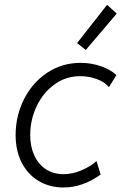

<svg xmlns="http://www.w3.org/2000/svg" viewBox="-20 -790 524 816"><path d="M46.4 -215.8Q46.4 -297.4 81.8 -367.9Q117.2 -438.5 180.4 -480.7Q243.7 -522.9 322.8 -522.9Q368.2 -522.9 409.7 -508.3Q451.2 -493.7 474.6 -470.7L442.9 -419.4Q426.8 -440.4 392.8 -453.4Q358.9 -466.3 320.8 -466.3Q259.8 -466.3 211.2 -430.9Q162.6 -395.5 135.5 -337.9Q108.4 -280.3 108.4 -216.3Q108.4 -167.5 125.5 -129.9Q142.6 -92.3 174.6 -71Q206.5 -49.8 250 -49.8Q287.6 -49.8 326.4 -66.2Q365.2 -82.5 390.1 -105.5L407.7 -48.3Q331.1 6.8 250.5 6.8Q190.4 6.8 144 -21Q97.7 -48.8 72 -99.4Q46.4 -149.9 46.4 -215.8ZM307.6 -606.9 435.1 -769.5 476.1 -732.4 344.7 -577.6Z"/></svg>

Font: Reddit Sans Fudge Light Italic
Style: Regular
Weight: 300
Italic angle: -11.25°
Designer: Stephen Hutchings
Version: Version 1.013